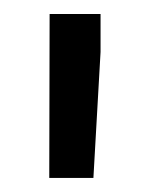

<svg xmlns="http://www.w3.org/2000/svg" viewBox="-20 -770 214 274"><path d="M123.5 -695.8 113.3 -516.1H50.3L50.8 -750H123.5Z"/></svg>

Font: RobotoDraft
Style: Regular
Weight: 400
Version: Version 2.001101; 2014